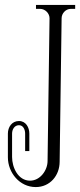

<svg xmlns="http://www.w3.org/2000/svg" viewBox="-20 -740 325 779"><path d="M285 -720H126V-704H143C163 -704 181 -686 181 -666L173 -87C173 -49 143 -7 102 -7C53 -7 29 -61 29 -103V-198C29 -214 38 -232 57 -232C75 -232 82 -213 82 -198V-127H99V-198C99 -223 85 -249 57 -249C28 -249 12 -224 12 -198V-102C12 -39 60 19 125 19C183 19 222 -28 222 -84L230 -666C230 -686 247 -704 267 -704H285Z"/></svg>

Font: Bigelow Rules
Style: Regular
Weight: 400
Designer: Astigmatic (AOETI)
Foundry: Astigmatic (AOETI)
Version: Version 1.000